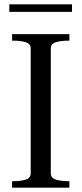

<svg xmlns="http://www.w3.org/2000/svg" viewBox="-20 -868 377 888"><path d="M122 -66V-644Q122 -666 98 -673Q74 -680 42 -680H36V-710H301V-680H295Q264 -680 239.5 -673Q215 -666 215 -644V-66Q215 -44 239.5 -37Q264 -30 295 -30H301V0H36V-30H42Q74 -30 98 -37Q122 -44 122 -66ZM23 -848H313V-813H23Z"/></svg>

Font: Roboto Serif 144pt
Style: Regular
Weight: 400
Version: Version 1.008